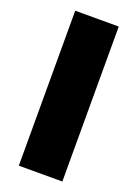

<svg xmlns="http://www.w3.org/2000/svg" viewBox="-138 -771 594 829"><g transform="rotate(20 159.0 -356.0)"><path d="M59 0V-712H259V0Z"/></g></svg>

Font: Outfit Black
Style: Regular
Weight: 900
Designer: Rodrigo Fuenzalida
Foundry: fragTYPE
Version: Version 1.100; ttfautohint (v1.8.4.7-5d5b)